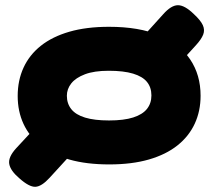

<svg xmlns="http://www.w3.org/2000/svg" viewBox="-20 -614 849 738"><path d="M660 -360 532 -476 607 -559Q638 -594 664 -594Q690 -594 725 -560Q751 -536 759.5 -517.5Q768 -499 761 -481Q754 -463 733 -440ZM54 71Q20 42 15.5 16Q11 -10 42 -44L119 -127L246 -13L171 69Q140 103 116 104Q92 105 54 71ZM400 18Q313 18 247.5 -0.5Q182 -19 137.5 -54Q93 -89 70.5 -137.5Q48 -186 48 -245Q48 -305 70.5 -354Q93 -403 137 -438Q181 -473 246.5 -492Q312 -511 399 -511Q515 -511 593 -478Q671 -445 711 -385.5Q751 -326 751 -246Q751 -187 728.5 -138.5Q706 -90 662 -55Q618 -20 552.5 -1Q487 18 400 18ZM399 -151Q456 -151 492 -162.5Q528 -174 545 -195.5Q562 -217 562 -247Q562 -278 545 -299Q528 -320 491.5 -331Q455 -342 398 -342Q342 -342 306.5 -328.5Q271 -315 254 -293.5Q237 -272 237 -246Q237 -216 254 -194.5Q271 -173 307 -162Q343 -151 399 -151Z"/></svg>

Font: Fredoka Expanded
Style: Bold
Weight: 700
Width: 7
Designer: Ben Nathan
Foundry: Milena B. Brandão, Ben Nathan
Version: Version 2.001